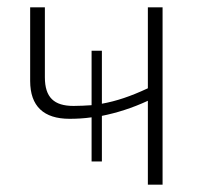

<svg xmlns="http://www.w3.org/2000/svg" viewBox="-20 -502 552 522"><path d="M382 -482V-262C335 -240 296 -227 257 -220V-364H229V-216C213 -215 197 -214 180 -214C127 -214 102 -237 102 -292V-482H62V-282C62 -213 99 -179 169 -179C188 -179 208 -180 229 -183V-63H257V-187C297 -195 339 -208 382 -228V0H422V-482Z"/></svg>

Font: Exo 2 Extra Light
Style: Regular
Weight: 250
Designer: Natanael Gama
Version: Version 1.001;PS 001.001;hotconv 1.0.88;makeotf.lib2.5.64775